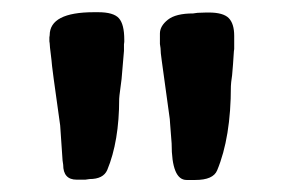

<svg xmlns="http://www.w3.org/2000/svg" viewBox="-20 -725 461 313"><path d="M133.3 -705.1H140.1Q165 -705.1 173.8 -695.3Q182.6 -685.5 182.6 -660.2V-656.7L182.1 -652.8Q182.1 -647.5 182.1 -642.1L178.2 -596.2L176.3 -581.5Q174.3 -566.9 174.3 -564Q174.3 -494.6 154.8 -447.8Q148.4 -433.1 126 -433.1L119.1 -432.1H105Q83 -432.1 83 -456.5L82 -463.4L78.1 -520.5Q64 -619.6 64 -626.5L61.5 -647.5L61 -654.3L60.5 -657.7V-664.1L61 -667.5Q61 -705.1 133.3 -705.1ZM240.7 -670.4Q240.7 -682.6 253.7 -692.9Q266.6 -703.1 294.9 -703.1L298.3 -703.6L302.2 -704.1L316.4 -704.6H320.3Q343.8 -704.6 352.8 -695.6Q361.8 -686.5 361.8 -666.5V-645L361.3 -641.6L359.9 -620.6L358.4 -602.5Q356.4 -588.9 356.4 -584.5Q356.4 -501 334 -447.3Q327.6 -431.6 298.3 -431.6H284.2Q259.8 -431.6 259.8 -491.2L257.3 -523.4Q256.8 -527.3 256.8 -530.8L243.7 -626Q241.7 -639.6 241.7 -646.5L240.7 -653.3Z"/></svg>

Font: Averia Serif Libre
Style: Bold
Weight: 700
Version: Version 1.002